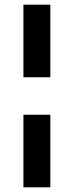

<svg xmlns="http://www.w3.org/2000/svg" viewBox="-20 -720 315 820"><path d="M195 -700H80V-390H195ZM195 -230H80V80H195Z"/></svg>

Font: Goli Medium
Style: Regular
Weight: 500
Designer: jaikishan Patel
Foundry: MagicType
Version: Version 1.000;Glyphs 3.2 (3242)